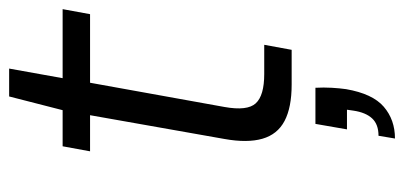

<svg xmlns="http://www.w3.org/2000/svg" viewBox="-252 -406 884 420"><g transform="rotate(-90 190.0 -196.0)"><path d="M215 0Q165 0 135.5 -15.5Q106 -31 96.5 -64Q87 -97 96 -147L148 -441H69L80 -501H159L189 -618H250L229 -501H380L369 -441H219L166 -147Q157 -97 174 -78.5Q191 -60 238 -60H302L291 0ZM97 226 103 190Q128 190 141 176Q154 162 158 135L160 121H117L129 52H208Q209 70 208 87.5Q207 105 205 119Q195 177 166.5 201.5Q138 226 97 226Z"/></g></svg>

Font: DM Sans 17pt Light
Style: Italic
Weight: 300
Italic angle: -10°
Version: Version 4.004;gftools[0.9.30]